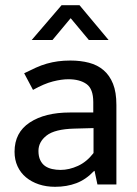

<svg xmlns="http://www.w3.org/2000/svg" viewBox="-20 -710 529 739"><path d="M73 -428Q97 -440 118 -449.5Q139 -459 160 -465Q181 -471 203 -474Q225 -477 251 -477Q290 -477 322.5 -468.5Q355 -460 378.5 -440Q402 -420 415 -387.5Q428 -355 428 -306V0H355L344 -52H342Q311 -19 274 -5Q237 9 192 9Q158 9 129.5 -0.5Q101 -10 80 -27.5Q59 -45 47.5 -70Q36 -95 36 -126Q36 -200 94.5 -238.5Q153 -277 249 -277H339V-317Q339 -368 313 -386.5Q287 -405 243 -405Q217 -405 183.5 -396.5Q150 -388 107 -364ZM340 -217 266 -215Q191 -213 159.5 -188.5Q128 -164 128 -129Q128 -108 135 -93.5Q142 -79 153.5 -71Q165 -63 180.5 -59.5Q196 -56 213 -56Q246 -56 280 -71.5Q314 -87 340 -121ZM398 -556H322L252 -640L182 -556H102L217 -690H286Z"/></svg>

Font: Mukta Mahee
Style: Regular
Weight: 400
Designer: Shuchita Grover, Noopur Datye, Girish Dalvi, Yashodeep Gholap
Foundry: Ek Type
Version: Version 2.538;PS 1.000;hotconv 16.6.51;makeotf.lib2.5.65220;